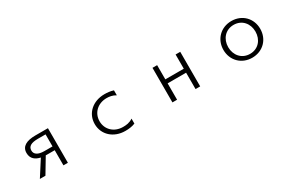

<svg xmlns="http://www.w3.org/2000/svg" viewBox="100 -1504 3799 2540"><g transform="rotate(-30 2000.0 -233.5)"><path d="M691 30V-498H500C363 -498 281 -455 281 -355C281 -263 345 -224 416 -209L263 30H348L487 -202L498 -201C500 -201 501 -201 502 -201H623V30ZM623 -259H499C400 -259 353 -295 353 -350C353 -414 402 -443 508 -443H623Z M1712 -55C1659 -19 1609 -15 1561 -15C1426 -15 1328 -108 1328 -235C1328 -362 1426 -455 1561 -455C1600 -455 1650 -449 1698 -419V-495C1651 -510 1604 -514 1562 -514C1383 -514 1254 -397 1254 -235C1254 -73 1383 46 1562 46C1612 46 1663 41 1712 21Z M2712 30V-498H2641V-281H2359V-498H2288V30H2359V-220H2641V30Z M3781 -233C3781 -393 3664 -513 3500 -513C3337 -513 3219 -393 3219 -233C3219 -73 3337 47 3500 47C3664 47 3781 -73 3781 -233ZM3500 -12C3374 -12 3292 -110 3292 -233C3292 -356 3374 -454 3500 -454C3627 -454 3708 -356 3708 -233C3708 -110 3627 -12 3500 -12Z"/></g></svg>

Font: LINE Seed JP_OTF Regular
Style: Regular
Weight: 400
Designer: LY Corporation & Fontrix & Fontworks
Version: Version 1.002